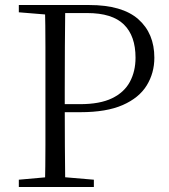

<svg xmlns="http://www.w3.org/2000/svg" viewBox="-20 -745 674 765"><path d="M55 0V-29L189 -41H213L354 -29V0ZM159 0Q161 -83 161 -166.5Q161 -250 161 -335V-390Q161 -475 161 -559Q161 -643 159 -725H240Q239 -643 238.5 -559Q238 -475 238 -390V-320Q238 -245 238.5 -164Q239 -83 240 0ZM200 -298V-330H299Q378 -330 426.5 -353.5Q475 -377 497.5 -419Q520 -461 520 -515Q520 -602 473.5 -647.5Q427 -693 327 -693H200V-725H335Q467 -725 531 -668.5Q595 -612 595 -515Q595 -454 564.5 -404.5Q534 -355 469 -326.5Q404 -298 301 -298ZM55 -696V-725H200V-685H189Z"/></svg>

Font: Noto Serif JP ExtraLight Light
Style: Regular
Weight: 300
Version: Version 2.003-H1;hotconv 1.1.1;makeotfexe 2.6.0